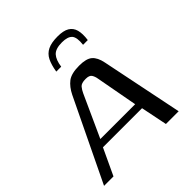

<svg xmlns="http://www.w3.org/2000/svg" viewBox="-189 -747 868 868"><g transform="rotate(-45 245.0 -313.0)"><path d="M-16.5 0 172.7 -392.5Q189.8 -427.1 213.9 -445.6Q237.9 -464 288.2 -464Q333.6 -464 353.1 -447.1Q372.7 -430.1 380.3 -392.5L460.5 0H379L353.2 -126.8H103.2L43.8 0ZM121.3 -161.6H343.9L306.7 -362.9Q304.3 -377.8 297.1 -389.3Q289.9 -400.9 266.2 -400.9Q238.7 -400.9 229 -389Q219.4 -377.1 212.9 -362.9ZM312.5 -626.4Q349.7 -626.4 369.6 -614.4Q389.6 -602.4 396.1 -578.6Q402.5 -554.7 397.5 -518H367.3Q372.5 -561.5 358.4 -577.5Q344.2 -593.5 307.6 -593.5Q266.2 -593.5 249.3 -574.8Q232.5 -556 227.5 -518H196Q202.1 -556 214 -579.7Q225.9 -603.4 249.3 -614.9Q272.8 -626.4 312.5 -626.4Z"/></g></svg>

Font: Genos Thin
Style: Italic
Weight: 100
Italic angle: -8°
Designer: Robert E. Leuschke
Foundry: Robert E. Leuschke
Version: Version 1.010